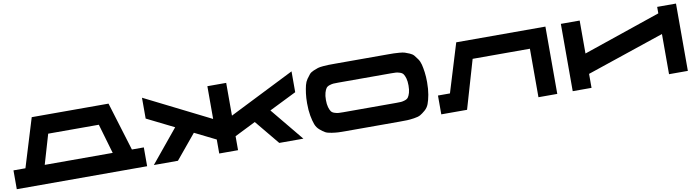

<svg xmlns="http://www.w3.org/2000/svg" viewBox="-30 -1333 7149 1967"><g transform="rotate(-10 3544.5 -350.0)"><path d="M1259.8 -195.8H1383.8V0H27.8V-195.8H152.3L306.6 -700.2H1105.5ZM353 -195.8H1060.1L970.2 -504.4H443.4Z M3009.3 -700.2V-483.4L2726.6 -343.3L3009.3 0H2758.3L2548.3 -254.4L2329.6 -145.5V0H2133.8V-145.5L1914.6 -254.4L1704.1 0H1453.6L1735.8 -343.3L1453.6 -483.4V-700.2L2133.8 -359.4V-700.2H2329.6V-359.4Z M4008.8 -700.2Q4051.3 -700.2 4072.5 -699.7Q4093.8 -699.2 4130.4 -696.3Q4167 -693.4 4186 -687.3Q4205.1 -681.2 4233.4 -669.2Q4261.7 -657.2 4276.6 -639.9Q4291.5 -622.6 4309.8 -596.2Q4328.1 -569.8 4336.7 -535.4Q4345.2 -501 4351.6 -454.1Q4357.9 -407.2 4357.9 -350.1Q4357.9 -276.9 4347.7 -220.7Q4337.4 -164.6 4323.5 -127.7Q4309.6 -90.8 4280 -65.7Q4250.5 -40.5 4228 -27.8Q4205.6 -15.1 4161.1 -8.8Q4116.7 -2.4 4089.8 -1.5Q4063 -0.5 4008.3 -0.5H3459Q3404.3 -0.5 3377.4 -1.5Q3350.6 -2.4 3306.2 -8.8Q3261.7 -15.1 3239.3 -27.8Q3216.8 -40.5 3187.3 -65.7Q3157.7 -90.8 3143.8 -127.7Q3129.9 -164.6 3119.6 -220.7Q3109.4 -276.9 3109.4 -350.1Q3109.4 -407.2 3115.7 -454.1Q3122.1 -501 3130.6 -535.4Q3139.2 -569.8 3157.5 -596.2Q3175.8 -622.6 3190.7 -639.9Q3205.6 -657.2 3234.1 -669.2Q3262.7 -681.2 3281.7 -687.3Q3300.8 -693.4 3337.4 -696.3Q3374 -699.2 3395.3 -699.7Q3416.5 -700.2 3459 -700.2ZM4010.7 -195.8Q4043.9 -195.8 4060.3 -197Q4076.7 -198.2 4100.6 -205.8Q4124.5 -213.4 4135.7 -229Q4147 -244.6 4155.8 -274.7Q4164.6 -304.7 4164.6 -349.6Q4164.6 -394.5 4155.8 -424.6Q4147 -454.6 4135.7 -470.2Q4124.5 -485.8 4100.6 -493.4Q4076.7 -501 4060.3 -502.2Q4043.9 -503.4 4010.7 -503.4H3459Q3425.8 -503.4 3409.4 -502.2Q3393.1 -501 3369.1 -493.4Q3345.2 -485.8 3334 -470.2Q3322.8 -454.6 3314 -424.6Q3305.2 -394.5 3305.2 -349.6Q3305.2 -304.7 3314 -274.7Q3322.8 -244.6 3334 -229Q3345.2 -213.4 3369.1 -205.8Q3393.1 -198.2 3409.4 -197Q3425.8 -195.8 3459 -195.8Z M4722.7 -700.2H5650.4V0H5454.6V-504.4H4858.9L4711.9 0H4443.8V-195.8H4568.4Z M6813 -700.2H7008.8V0H6813V-418L6006.8 -145.5V0H5811V-700.2H6006.8V-357.4L6813 -632.8Z"/></g></svg>

Font: Donpoligrafbum
Style: Bold
Weight: 700
Designer: Sasha Pavljenko
Version: Version 1.002;Fontself Maker 3.5.8